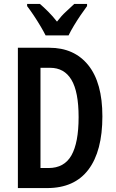

<svg xmlns="http://www.w3.org/2000/svg" viewBox="-20 -957 588 977"><path d="M501 -365Q501 -188 430 -94Q359 0 220 0H71V-714H231Q358 -714 429.5 -625Q501 -536 501 -365ZM380 -361Q380 -490 343.5 -551Q307 -612 235 -612H186V-102H227Q307 -102 343.5 -166.5Q380 -231 380 -361ZM212 -777Q202 -797 186 -824Q170 -851 152 -878Q134 -905 118 -926V-937H183Q201 -922 225 -898Q249 -874 270 -847Q293 -877 314.5 -896.5Q336 -916 358 -937H423V-926Q408 -906 390 -879.5Q372 -853 355.5 -825.5Q339 -798 329 -777Z"/></svg>

Font: Noto Sans Gujarati UI ExtraCondensed SemiBold
Style: Regular
Weight: 600
Width: 2
Designer: Jelle Bosma - Monotype Design Team, Universal Thirst
Foundry: Monotype Imaging Inc.
Version: Version 2.106; ttfautohint (v1.8.4.7-5d5b)